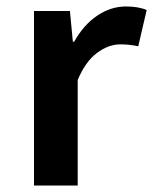

<svg xmlns="http://www.w3.org/2000/svg" viewBox="-20 -573 496 593"><path d="M85 -539H196L205 -444H209Q238 -496 280 -524.5Q322 -553 369 -553Q408 -553 433 -542L407 -430Q380 -436 352 -436Q315 -436 279.5 -409.5Q244 -383 220 -326V0H85Z"/></svg>

Font: Nebula Sans Semibold
Style: Regular
Weight: 600
Designer: Paul D. Hunt for Adobe (as Source Sans)
Foundry: Nebula Entertainment & Broadcasting LLC
Version: Version 1.010